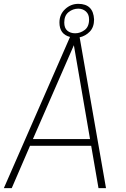

<svg xmlns="http://www.w3.org/2000/svg" viewBox="-36 -978 653 998"><path d="M432 -255 348 -743 135 -255ZM355 -805Q381 -805 404 -822Q427 -839 427 -877Q427 -904 410.5 -918.5Q394 -933 371 -933Q343 -933 320.5 -915Q298 -897 298 -861Q298 -832 314 -818.5Q330 -805 355 -805ZM515 0H476L438 -220H120L25 0H-16L328 -786Q273 -800 273 -861Q273 -903 302.5 -930.5Q332 -958 371 -958Q449 -958 453 -877Q453 -837 431 -814Q409 -791 378 -784Z"/></svg>

Font: Tanohe Sans ExtraLight
Style: Italic
Weight: 200
Designer: Village Type and Design LLC & Cristiano Sobral
Foundry: Cooper Hewitt Smithsonian Design Museum
Version: Version 1.00;September 29, 2021;FontCreator 13.0.0.2655 64-b